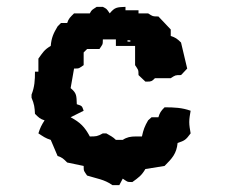

<svg xmlns="http://www.w3.org/2000/svg" viewBox="-20 -527 660 560"><path d="M352 -409C353 -410 364 -410 360 -406C359 -405 348 -405 352 -409ZM262 -507C247 -497 248 -499 242 -488H196C185 -477 180 -473 176 -460H158L148 -450C136 -430 130 -417 128 -393C109 -382 105 -374 92 -356V-318H82C82 -293 81 -274 72 -251V-242C80 -223 81 -214 82 -195C93 -184 97 -180 110 -176C101 -162 97 -154 92 -138C106 -129 112 -124 128 -119L148 -72C161 -68 165 -64 176 -53L224 -43C224 -26 225 -29 234 -15C262 -6 284 -4 308 13H328L338 -6C352 3 349 4 366 4C384 -9 393 -15 404 -34L460 -43C482 -65 495 -79 498 -110C519 -117 522 -119 536 -138C534 -150 532 -160 532 -171C532 -182 534 -192 536 -204C511 -213 488 -214 460 -214C449 -203 446 -198 442 -185H422L412 -176C402 -159 398 -148 394 -129H376C361 -129 350 -127 338 -119H318C309 -128 302 -131 290 -138H280C264 -129 260 -129 242 -129C227 -157 214 -170 186 -185L224 -204C219 -219 219 -218 204 -223C203 -248 204 -255 186 -270L196 -327C213 -327 210 -328 224 -337V-374L234 -384H270C279 -398 280 -395 280 -412H318V-393H374V-337C383 -323 384 -325 384 -308L404 -289H410C421 -289 423 -290 432 -299H478C492 -308 491 -308 508 -308L526 -327L508 -403C497 -414 491 -418 478 -422V-441L442 -479C425 -479 426 -479 412 -488H384V-497H346V-507C321 -506 315 -506 300 -488C290 -503 291 -501 280 -507Z"/></svg>

Font: GNUTypewriter
Style: Standard
Weight: 400
Version: Version 001.000